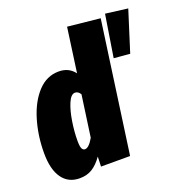

<svg xmlns="http://www.w3.org/2000/svg" viewBox="-139 -884 970 1024"><g transform="rotate(-20 346.5 -371.5)"><path d="M537 -744 433 0H268L270 -56Q243 -18 213 1Q183 20 141 20Q77 20 42 -29Q7 -78 7 -171Q7 -270 33.5 -358Q60 -446 110 -500Q160 -554 229 -554Q286 -554 318 -511L353 -763ZM197 -174Q197 -139 203 -127.5Q209 -116 220 -116Q242 -116 269 -163L302 -398Q290 -418 272 -418Q249 -418 232 -378Q215 -338 206 -280.5Q197 -223 197 -174ZM567 -759 693 -743 620 -512 529 -520Z"/></g></svg>

Font: Fira Sans Extra Condensed Black
Style: Italic
Weight: 900
Width: 3
Italic angle: -8°
Designer: Carrois Corporate & Edenspiekermann AG
Foundry: Carrois Corporate GbR & Edenspiekermann AG
Version: Version 4.203